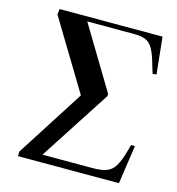

<svg xmlns="http://www.w3.org/2000/svg" viewBox="-108 -823 845 917"><g transform="rotate(15 314.5 -365.0)"><path d="M64 0V-22L279 -358L71 -702L74 -730H583L602 -548L583 -546L570 -589Q556 -640 541 -665Q526 -690 504.5 -698.5Q483 -707 447 -707H217L403 -398L402 -387L175 -37H422Q468 -37 493 -47Q518 -57 533.5 -83Q549 -109 563 -159L572 -191H591L563 0Z"/></g></svg>

Font: Literata 72pt SemiBold
Style: Italic
Weight: 600
Italic angle: -2°
Designer: Latin by Veronika Burian and Jose Scaglione. Greek by Irene Vlachou. Cyrillic by Vera Evstafieva
Foundry: TypeTogether
Version: Version 3.002